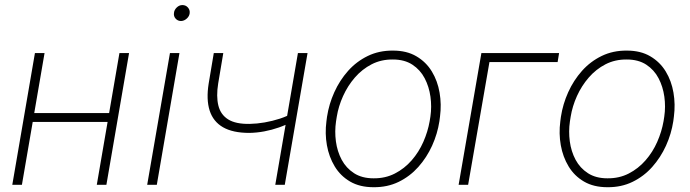

<svg xmlns="http://www.w3.org/2000/svg" viewBox="-20 -741 2768 770"><path d="M428.7 -287.6 422.9 -252H98.6L104.5 -287.6ZM158.7 -528.3 67.9 0H29.3L120.1 -528.3ZM497.6 -528.3 406.7 0H368.2L459 -528.3Z M699.7 -528.3 608.9 0H570.3L661.6 -528.3ZM677.7 -689Q678.7 -701.2 688.7 -710.9Q698.7 -720.7 711.4 -720.7Q725.1 -720.7 733.6 -710.9Q742.2 -701.2 740.7 -688Q739.3 -675.8 729 -666.5Q718.8 -657.2 706.1 -656.7Q692.9 -656.7 684.3 -666.3Q675.8 -675.8 677.7 -689Z M1213.4 -528.3 1122.1 0H1084L1174.8 -528.3ZM1157.7 -289.6 1153.8 -254.4Q1128.4 -240.2 1099.1 -230Q1069.8 -219.7 1039.8 -214.1Q1009.8 -208.5 980 -208Q913.6 -208 874.3 -230.7Q835 -253.4 820.8 -297.6Q806.6 -341.8 816.9 -406.2L837.4 -528.3H875.5L855 -406.2Q846.7 -354.5 855.7 -317.9Q864.7 -281.2 895 -262.2Q925.3 -243.2 981 -244.1Q1010.3 -244.6 1041.3 -250Q1072.3 -255.4 1102.3 -265.1Q1132.3 -274.9 1157.7 -289.6Z M1289.1 -254.4 1291.5 -272.9Q1299.3 -323.7 1320.8 -371.3Q1342.3 -418.9 1376 -456.8Q1409.7 -494.6 1455.1 -516.6Q1500.5 -538.6 1556.2 -538.1Q1611.3 -538.1 1650.1 -515.1Q1689 -492.2 1711.9 -454.3Q1734.9 -416.5 1742.9 -369.4Q1751 -322.3 1744.6 -273.4L1742.2 -254.9Q1734.4 -204.1 1712.9 -156.7Q1691.4 -109.4 1657.7 -71.5Q1624 -33.7 1578.9 -11.7Q1533.7 10.3 1478 9.8Q1422.9 9.8 1384 -12.9Q1345.2 -35.6 1322.3 -73.7Q1299.3 -111.8 1291 -158.7Q1282.7 -205.6 1289.1 -254.4ZM1330.6 -272.9 1327.6 -253.9Q1321.8 -214.4 1327.1 -174.1Q1332.5 -133.8 1350.3 -100.3Q1368.2 -66.9 1399.9 -46.4Q1431.6 -25.9 1478 -25.9Q1525.4 -25.4 1563.7 -45.2Q1602.1 -64.9 1630.9 -97.9Q1659.7 -130.9 1677.7 -171.9Q1695.8 -212.9 1703.1 -254.9L1706.1 -273.4Q1711.9 -313 1706.3 -353.3Q1700.7 -393.6 1683.1 -427.2Q1665.5 -460.9 1633.8 -481.7Q1602.1 -502.4 1555.7 -502.4Q1508.8 -502.9 1470.5 -483.2Q1432.1 -463.4 1403.3 -430.2Q1374.5 -397 1356 -356Q1337.4 -314.9 1330.6 -272.9Z M2222.2 -528.3 2216.3 -492.2H1942.9L1857.4 0H1819.3L1910.6 -528.3Z M2227.1 -254.4 2229.5 -272.9Q2237.3 -323.7 2258.8 -371.3Q2280.3 -418.9 2314 -456.8Q2347.7 -494.6 2393.1 -516.6Q2438.5 -538.6 2494.1 -538.1Q2549.3 -538.1 2588.1 -515.1Q2627 -492.2 2649.9 -454.3Q2672.9 -416.5 2680.9 -369.4Q2689 -322.3 2682.6 -273.4L2680.2 -254.9Q2672.4 -204.1 2650.9 -156.7Q2629.4 -109.4 2595.7 -71.5Q2562 -33.7 2516.8 -11.7Q2471.7 10.3 2416 9.8Q2360.8 9.8 2322 -12.9Q2283.2 -35.6 2260.3 -73.7Q2237.3 -111.8 2229 -158.7Q2220.7 -205.6 2227.1 -254.4ZM2268.6 -272.9 2265.6 -253.9Q2259.8 -214.4 2265.1 -174.1Q2270.5 -133.8 2288.3 -100.3Q2306.2 -66.9 2337.9 -46.4Q2369.6 -25.9 2416 -25.9Q2463.4 -25.4 2501.7 -45.2Q2540 -64.9 2568.8 -97.9Q2597.7 -130.9 2615.7 -171.9Q2633.8 -212.9 2641.1 -254.9L2644 -273.4Q2649.9 -313 2644.3 -353.3Q2638.7 -393.6 2621.1 -427.2Q2603.5 -460.9 2571.8 -481.7Q2540 -502.4 2493.7 -502.4Q2446.8 -502.9 2408.4 -483.2Q2370.1 -463.4 2341.3 -430.2Q2312.5 -397 2293.9 -356Q2275.4 -314.9 2268.6 -272.9Z"/></svg>

Font: Roboto ExtraLight
Style: Italic
Weight: 250
Designer: Christian Robertson
Foundry: Google
Version: Version 3.009; 2024